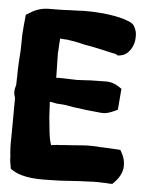

<svg xmlns="http://www.w3.org/2000/svg" viewBox="-51 -748 581 772"><g transform="rotate(5 239.5 -362.0)"><path d="M6 -360C6 -350 8 -343 11 -334L10 -174C9 -145 10 -120 13 -97C13 -92 13 -85 14 -78L19 -49L28 -43C73 -15 135 -16 196 -18C211 -18 227 -19 242 -20L273 -22C292 -23 315 -25 335 -25H337C345 -26 355 -26 367 -26L408 -25C409 -25 414 -24 418 -24H431C448 -41 465 -60 470 -89V-90C473 -114 466 -137 457 -152L451 -163L379 -167H370C353 -169 335 -169 318 -169H317C299 -168 282 -167 261 -165L229 -163H228C219 -162 210 -161 202 -161H199C190 -160 183 -159 172 -158C167 -172 164 -185 161 -211L155 -270L152 -325V-331C163 -331 173 -325 199 -325C225 -324 234 -318 271 -315L299 -311H300C322 -309 340 -307 358 -305C381 -302 401 -311 414 -317L427 -323L434 -408L422 -416C408 -425 391 -433 364 -432L310 -431L254 -428L180 -430L169 -429C168 -459 168 -492 167 -529L168 -540C169 -558 169 -571 171 -588C178 -587 187 -586 200 -586C201 -586 207 -584 212 -584C222 -583 236 -580 250 -577C274 -570 293 -569 314 -564C336 -559 371 -552 385 -548H387C396 -547 403 -544 408 -540L420 -542C451 -547 474 -585 473 -620V-630C472 -638 472 -646 462 -664C454 -677 442 -679 440 -681H439C394 -700 323 -707 265 -707C254 -707 248 -707 236 -706C226 -706 215 -705 202 -705H200C173 -703 144 -703 116 -703C81 -703 54 -690 35 -677L25 -671L24 -661C22 -643 20 -620 18 -592V-590C18 -575 17 -555 17 -529C15 -499 12 -461 12 -422L11 -386C9 -380 6 -369 6 -360Z"/></g></svg>

Font: Vapor
Style: Blk
Weight: 900
Foundry: Cannot Into Space Fonts
Version: Version 0.179